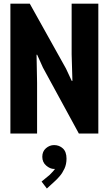

<svg xmlns="http://www.w3.org/2000/svg" viewBox="-20 -740 602 1064"><path d="M37.6 0V-719.7H145L345.7 -359.9L377.4 -292H381.3L377 -439V-719.7H524.9V0H417L217.8 -365.7L186 -436.5H182.6L185.5 -281.2V0ZM239.7 304.7 210.4 266.1 254.9 229.5Q263.2 221.7 273.4 210.2Q283.7 198.7 291.3 186.5Q298.8 174.3 298.8 164.6L316.4 164.1Q315.9 176.3 307.4 186.3Q298.8 196.3 279.8 196.3Q257.8 196.3 236.1 177.7Q214.4 159.2 214.4 128.9Q214.4 99.1 234.6 81.5Q254.9 64 279.8 64Q308.1 64 328.4 82.5Q348.6 101.1 348.6 139.2Q348.6 169.9 337.2 194.6Q325.7 219.2 311 236.1Q296.4 252.9 286.6 261.7Z"/></svg>

Font: Reddit Mono ExtraBold
Style: Regular
Weight: 800
Monospace: yes
Designer: Stephen Hutchings
Foundry: Reddit
Version: Version 1.014